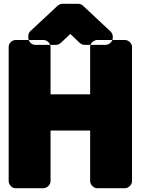

<svg xmlns="http://www.w3.org/2000/svg" viewBox="-20 -960 746 1018"><path d="M642 38C658 38 680 23 680 0V-711C680 -727 665 -748 642 -748H496C480 -748 458 -734 458 -711V-460H248V-711C248 -727 233 -748 210 -748H63C47 -748 26 -734 26 -711V0C26 16 40 38 63 38H210C226 38 248 23 248 0V-268H458V0C458 16 473 38 496 38ZM578 -766V-760C578 -737 556 -722 540 -722H428C418 -722 408 -728 402 -733L353 -780L303 -733C296 -726 284 -722 277 -722H167C144 -722 130 -744 130 -760V-768C130 -779 134 -789 141 -795L286 -930C293 -936 303 -940 312 -940H394C404 -940 415 -935 420 -930L566 -793C574 -786 578 -775 578 -766Z"/></svg>

Font: Asimov Print
Style: E
Weight: 500
Designer: Google
Version: Version 2.000980; 2014